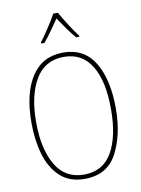

<svg xmlns="http://www.w3.org/2000/svg" viewBox="-102 -1023 808 1101"><g transform="rotate(-10 301.5 -472.5)"><path d="M287 -955Q270 -923 240 -877.5Q210 -832 189 -805V-798H208Q230 -824 255.5 -860Q281 -896 300 -924Q320 -895 344.5 -860Q369 -825 393 -798H411V-805Q393 -827 362.5 -874.5Q332 -922 314 -955ZM303 -725Q183 -725 119 -628Q55 -531 55 -359Q55 -258 79.5 -174.5Q104 -91 158.5 -40.5Q213 10 301 10Q433 10 489.5 -97.5Q546 -205 546 -358Q546 -525 486 -625Q426 -725 303 -725ZM303 -700Q409 -700 463.5 -611Q518 -522 518 -358Q518 -199 465 -107Q412 -15 301 -15Q192 -15 137 -108.5Q82 -202 82 -359Q82 -513 137 -606.5Q192 -700 303 -700Z"/></g></svg>

Font: Noto Sans Display SemiCondensed Thin
Style: Regular
Weight: 250
Width: 4
Designer: Monotype Design team
Foundry: Monotype Imaging Inc.
Version: 1.000